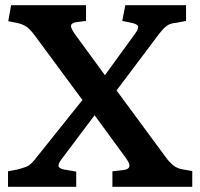

<svg xmlns="http://www.w3.org/2000/svg" viewBox="-20 -723 775 743"><path d="M11 0V-60L47 -67Q66 -72 78.5 -76.5Q91 -81 101.5 -91Q112 -101 127 -121L299 -336L115 -585Q99 -607 84.5 -618Q70 -629 47 -634L12 -641L23 -703H313V-642L274 -637Q257 -634 255 -625Q253 -616 267 -595L386 -432L503 -593Q516 -611 514.5 -620Q513 -629 492 -634L453 -642L465 -703H700V-642L663 -635Q649 -634 638.5 -630Q628 -626 618 -617Q608 -608 595 -591L431 -373L619 -118Q636 -94 652 -82Q668 -70 690 -67L724 -61V0H415V-60L458 -65Q477 -67 480.5 -78Q484 -89 466 -113L346 -277L219 -108Q205 -90 206.5 -80.5Q208 -71 228 -67L275 -59V0Z"/></svg>

Font: Literata 18pt SemiBold
Style: Regular
Weight: 600
Designer: Latin by Veronika Burian and Jose Scaglione. Greek by Irene Vlachou. Cyrillic by Vera Evstafieva.
Foundry: TypeTogether
Version: Version 3.103;gftools[0.9.29]